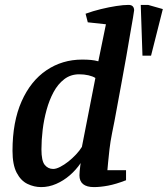

<svg xmlns="http://www.w3.org/2000/svg" viewBox="-20 -754 684 783"><path d="M561 -527 554 -734H584L644 -717L596 -527ZM148 9Q119 9 92 -4Q65 -17 48 -49.5Q31 -82 31 -139Q31 -257 68 -340.5Q105 -424 169.5 -467.5Q234 -511 315 -511Q335 -511 351 -509.5Q367 -508 381 -504L412 -655L338 -663L329 -698Q359 -709 392 -717Q425 -725 454.5 -729.5Q484 -734 504 -734Q516 -734 521.5 -728Q527 -722 527 -712Q527 -708 522.5 -682.5Q518 -657 511 -616.5Q504 -576 495.5 -526Q487 -476 476.5 -421Q466 -366 456.5 -312.5Q447 -259 437 -211Q430 -176 426.5 -145.5Q423 -115 421 -93Q419 -71 418 -60H494V-19Q453 -3 421 3Q389 9 363 9Q334 9 319 -3Q304 -15 304 -39Q304 -45 305 -57Q306 -69 307.5 -79Q309 -89 309 -89Q290 -61 264.5 -39Q239 -17 209 -4Q179 9 148 9ZM197 -65Q209 -65 225.5 -73.5Q242 -82 258.5 -95Q275 -108 290 -124Q305 -140 314 -155L369 -436Q358 -443 340.5 -447Q323 -451 303 -451Q268 -451 242 -431Q216 -411 198.5 -378.5Q181 -346 170 -306Q159 -266 154 -224.5Q149 -183 149 -145Q149 -98 162.5 -81.5Q176 -65 197 -65Z"/></svg>

Font: Manuale SemiBold
Style: Italic
Weight: 600
Italic angle: -11°
Designer: Eduardo Tunni / Pablo Cosgaya
Foundry: Eduardo Tunni / Pablo Cosgaya
Version: Version 1.002